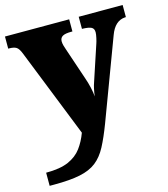

<svg xmlns="http://www.w3.org/2000/svg" viewBox="-115 -624 817 933"><g transform="rotate(-15 293.0 -157.5)"><path d="M19 155Q90 155 132 136.5Q174 118 198 85.5Q222 53 237 12L61 -431Q50 -460 37.5 -467.5Q25 -475 2 -475H-3V-536H320V-475H315Q283 -475 270 -467Q257 -459 257 -442Q257 -432 260 -421Q263 -410 267 -399L320 -242Q330 -214 336 -187Q342 -160 343 -142Q346 -164 349.5 -180Q353 -196 357 -207L417 -388Q420 -396 424 -414Q428 -432 428 -442Q428 -461 415 -467.5Q402 -474 373 -475H368V-536H589V-475H585Q533 -472 509 -406L358 -3Q333 63 310 106.5Q287 150 255 175Q223 200 172.5 210.5Q122 221 42 221H19Z"/></g></svg>

Font: Noto Serif Tamil Black
Style: Regular
Weight: 900
Designer: Indian Type Foundry, Tom Grace, and the Monotype Design Team
Foundry: Monotype Imaging Inc.
Version: Version 2.004; ttfautohint (v1.8.4.7-5d5b)